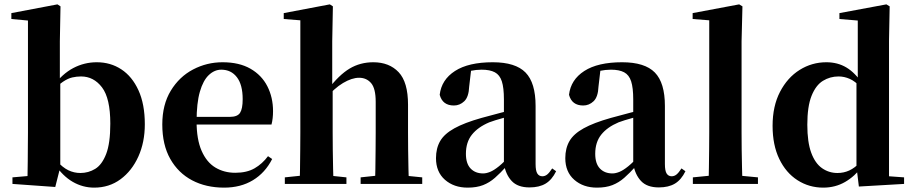

<svg xmlns="http://www.w3.org/2000/svg" viewBox="-20 -842 4185 879"><path d="M37 0V-30L106 -36Q107 -66 107 -101.5Q107 -137 107.5 -173Q108 -209 108 -236V-748L32 -755V-782L243 -822L257 -813L254 -653V-472L256 -462V-79V-77L233 14ZM411 17Q359 17 313 -9.5Q267 -36 231 -90H220L240 -105Q267 -75 293 -62.5Q319 -50 348 -50Q385 -50 416 -69Q447 -88 466 -137Q485 -186 485 -276Q485 -392 447 -442Q409 -492 351 -492Q331 -492 311 -487.5Q291 -483 268 -467.5Q245 -452 215 -418L202 -447H223Q265 -504 315.5 -530.5Q366 -557 423 -557Q486 -557 535.5 -524.5Q585 -492 614 -428.5Q643 -365 643 -273Q643 -191 613.5 -125.5Q584 -60 532 -21.5Q480 17 411 17Z M1006 17Q923 17 859.5 -16.5Q796 -50 759.5 -114.5Q723 -179 723 -272Q723 -363 762 -427Q801 -491 864 -524Q927 -557 999 -557Q1075 -557 1126.5 -527.5Q1178 -498 1204 -447Q1230 -396 1230 -333Q1230 -299 1223 -272H787V-307H1033Q1067 -307 1079 -325.5Q1091 -344 1091 -388Q1091 -454 1064.5 -488.5Q1038 -523 993 -523Q962 -523 936 -498.5Q910 -474 895 -422Q880 -370 880 -286Q880 -204 903 -151.5Q926 -99 966 -75Q1006 -51 1057 -51Q1110 -51 1145.5 -71.5Q1181 -92 1207 -127L1226 -114Q1194 -51 1138 -17Q1082 17 1006 17Z M1284 0V-30L1389 -41H1461L1566 -30V0ZM1352 0Q1353 -26 1353.5 -68Q1354 -110 1354.5 -156Q1355 -202 1355 -236V-749L1279 -755V-782L1490 -822L1504 -813L1501 -653V-451L1503 -437V-236Q1503 -202 1503.5 -156Q1504 -110 1505 -68Q1506 -26 1507 0ZM1631 0V-30L1734 -41H1804L1913 -30V0ZM1696 0Q1698 -26 1698.5 -67.5Q1699 -109 1699.5 -155Q1700 -201 1700 -236V-376Q1700 -437 1679 -461.5Q1658 -486 1624 -486Q1591 -486 1550.5 -462Q1510 -438 1467 -387L1435 -432H1481Q1532 -499 1580.5 -528Q1629 -557 1689 -557Q1762 -557 1805 -511.5Q1848 -466 1848 -363V-236Q1848 -201 1848.5 -155Q1849 -109 1850 -67.5Q1851 -26 1852 0Z M2121 17Q2058 17 2017 -19Q1976 -55 1976 -118Q1976 -163 1995 -196Q2014 -229 2060 -254.5Q2106 -280 2184 -302Q2223 -313 2273.5 -326Q2324 -339 2364 -349V-323Q2324 -313 2284 -302Q2244 -291 2220 -282Q2168 -260 2140.5 -225.5Q2113 -191 2113 -138Q2113 -93 2134.5 -70.5Q2156 -48 2192 -48Q2206 -48 2223.5 -55Q2241 -62 2264.5 -81Q2288 -100 2320 -136L2337 -81H2299Q2271 -50 2246 -28Q2221 -6 2191.5 5.5Q2162 17 2121 17ZM2404 16Q2350 16 2322.5 -13.5Q2295 -43 2287 -92V-95V-387Q2287 -440 2277.5 -469.5Q2268 -499 2245.5 -511Q2223 -523 2185 -523Q2160 -523 2133.5 -517.5Q2107 -512 2070 -498L2137 -523L2128 -446Q2126 -398 2105.5 -378.5Q2085 -359 2058 -359Q2006 -359 1993 -408Q2001 -477 2063 -517Q2125 -557 2236 -557Q2340 -557 2386 -510Q2432 -463 2432 -357V-91Q2432 -60 2440 -47.5Q2448 -35 2463 -35Q2475 -35 2485 -43Q2495 -51 2508 -71L2526 -58Q2507 -19 2478 -1.5Q2449 16 2404 16Z M2713 17Q2650 17 2609 -19Q2568 -55 2568 -118Q2568 -163 2587 -196Q2606 -229 2652 -254.5Q2698 -280 2776 -302Q2815 -313 2865.5 -326Q2916 -339 2956 -349V-323Q2916 -313 2876 -302Q2836 -291 2812 -282Q2760 -260 2732.5 -225.5Q2705 -191 2705 -138Q2705 -93 2726.5 -70.5Q2748 -48 2784 -48Q2798 -48 2815.5 -55Q2833 -62 2856.5 -81Q2880 -100 2912 -136L2929 -81H2891Q2863 -50 2838 -28Q2813 -6 2783.5 5.5Q2754 17 2713 17ZM2996 16Q2942 16 2914.5 -13.5Q2887 -43 2879 -92V-95V-387Q2879 -440 2869.5 -469.5Q2860 -499 2837.5 -511Q2815 -523 2777 -523Q2752 -523 2725.5 -517.5Q2699 -512 2662 -498L2729 -523L2720 -446Q2718 -398 2697.5 -378.5Q2677 -359 2650 -359Q2598 -359 2585 -408Q2593 -477 2655 -517Q2717 -557 2828 -557Q2932 -557 2978 -510Q3024 -463 3024 -357V-91Q3024 -60 3032 -47.5Q3040 -35 3055 -35Q3067 -35 3077 -43Q3087 -51 3100 -71L3118 -58Q3099 -19 3070 -1.5Q3041 16 2996 16Z M3152 0V-30L3263 -41H3334L3450 -30V0ZM3224 0Q3225 -36 3225.5 -76.5Q3226 -117 3226.5 -158Q3227 -199 3227 -236V-749L3151 -755V-782L3364 -822L3379 -813L3375 -653V-236Q3375 -199 3375.5 -158Q3376 -117 3377 -76.5Q3378 -36 3379 0Z M3749 17Q3684 17 3631 -17Q3578 -51 3547.5 -114.5Q3517 -178 3517 -266Q3517 -356 3551 -421.5Q3585 -487 3641 -522Q3697 -557 3763 -557Q3815 -557 3855 -533Q3895 -509 3929 -458H3938L3920 -443Q3895 -470 3870 -481Q3845 -492 3819 -492Q3780 -492 3747.5 -472Q3715 -452 3695.5 -403.5Q3676 -355 3676 -271Q3676 -191 3694 -142.5Q3712 -94 3743.5 -72Q3775 -50 3814 -50Q3843 -50 3868 -61.5Q3893 -73 3917 -98L3938 -80H3927Q3894 -35 3849 -9Q3804 17 3749 17ZM3912 12 3901 -79V-81V-464L3907 -476V-748L3823 -755V-782L4038 -822L4053 -813L4050 -655V-35L4119 -30V0Z"/></svg>

Font: Noto Serif SC ExtraLight ExtraBold
Style: Regular
Weight: 800
Version: Version 2.002-H1;hotconv 1.1.0;makeotfexe 2.6.0